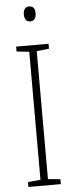

<svg xmlns="http://www.w3.org/2000/svg" viewBox="-61 -942 373 973"><g transform="rotate(-5 125.5 -455.5)"><path d="M126 -911C104 -911 96 -893 96 -873C96 -851 105 -835 126 -835C146 -835 156 -850 156 -874C156 -894 149 -911 126 -911ZM208 0V-25L145 -31V-682L208 -689V-714H43V-689L107 -682V-31L43 -25V0Z"/></g></svg>

Font: Noto Sans Hebrew Condensed ExtraLight
Style: Regular
Weight: 200
Width: 3
Designer: Monotype Design Team
Foundry: Monotype Imaging Inc.
Version: Version 2.004